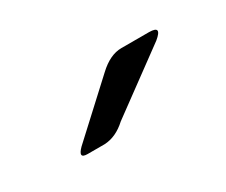

<svg xmlns="http://www.w3.org/2000/svg" viewBox="-37 -734 294 250"><g transform="rotate(-30 110.0 -609.0)"><path d="M41.8 -572.5 116.3 -641.2Q133.7 -657.5 150.7 -657.5H192.3Q212.2 -657.3 195 -643.2L102.3 -575.2Q86.7 -560.8 69.3 -560H43.8Q29.3 -560 41.8 -572.5Z"/></g></svg>

Font: Vivano Light
Style: Regular
Weight: 300
Designer: Joe Prince, Josias Burgherr
Version: Version 2.064;September 19, 2022;FontCreator 14.0.0.2877 64-